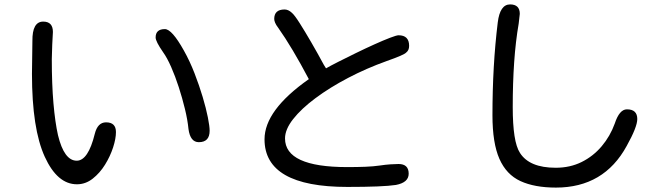

<svg xmlns="http://www.w3.org/2000/svg" viewBox="-20 -827 3040 871"><path d="M329 9Q240 9 183 -116Q125 -243 125 -492L127 -641Q126 -729 176 -729Q220 -729 220 -682L217 -625L215 -559Q215 -444 222.5 -358Q230 -272 243 -214Q271 -98 328 -98Q380 -98 410 -220Q423 -272 461 -272Q506 -272 506 -228Q506 -198 493 -158Q480 -118 456.5 -80Q433 -42 400.5 -16.5Q368 9 329 9ZM882 -182Q843 -182 835 -242Q831 -283 819 -332.5Q807 -382 791 -431.5Q775 -481 756.5 -523Q738 -565 720 -590Q686 -639 686 -657Q686 -695 728 -695Q760 -695 814 -598Q841 -550 862.5 -494.5Q884 -439 899.5 -387Q915 -335 923 -294.5Q931 -254 931 -234Q931 -182 882 -182Z M1556 21Q1180 21 1180 -195Q1180 -327 1381 -468Q1305 -612 1242 -701Q1232 -714 1228 -724Q1224 -734 1224 -741Q1224 -784 1271 -784Q1288 -784 1304 -769Q1316 -759 1339.5 -722Q1363 -685 1392 -635Q1421 -585 1449 -533L1459 -517Q1478 -528 1514.5 -546.5Q1551 -565 1594 -586Q1637 -607 1678 -625.5Q1719 -644 1749 -655.5Q1779 -667 1788 -667Q1836 -667 1836 -619Q1836 -599 1823 -589Q1814 -578 1734 -550Q1642 -517 1559 -473.5Q1476 -430 1411.5 -382Q1347 -334 1310 -287Q1273 -240 1273 -199Q1273 -69 1555 -69Q1601 -69 1638 -70.5Q1675 -72 1702 -76Q1729 -80 1751 -81.5Q1773 -83 1788 -83Q1834 -83 1834 -39Q1834 1 1776 12Q1718 21 1556 21Z M2502 24Q2405 24 2341 -5.5Q2277 -35 2245.5 -106.5Q2214 -178 2214 -304Q2214 -530 2238 -725Q2248 -807 2294 -807Q2338 -807 2338 -764L2333 -720Q2319 -639 2312.5 -544.5Q2306 -450 2306 -342Q2306 -263 2314 -211Q2322 -159 2339 -133Q2382 -66 2501 -66Q2566 -66 2618.5 -92Q2671 -118 2709.5 -163.5Q2748 -209 2769 -267Q2790 -331 2824 -331Q2871 -331 2871 -287Q2871 -251 2823 -165Q2720 24 2502 24Z"/></svg>

Font: Huninn
Style: Regular
Weight: 400
Designer: justfont
Foundry: justfont
Version: Version 1.003